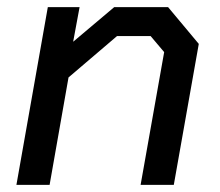

<svg xmlns="http://www.w3.org/2000/svg" viewBox="-20 -518 616 538"><path d="M114 -498H203L185 -401L300 -498H451L537 -395L467 0H374L440 -372L402 -417H308L172 -301L119 0H26Z"/></svg>

Font: Chakra Petch Medium
Style: Italic
Weight: 500
Italic angle: -10°
Designer: Katatrad Aksorn Co.,Ltd.
Foundry: Cadson Demak Co.,Ltd.
Version: Version 1.000; ttfautohint (v1.6)